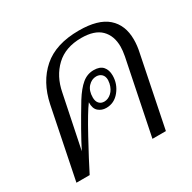

<svg xmlns="http://www.w3.org/2000/svg" viewBox="-130 -696 831 829"><g transform="rotate(-30 285.5 -282.0)"><path d="M95 -350Q116 -450 181 -507Q246 -564 361 -564Q457 -564 502.5 -524Q548 -484 548 -412Q548 -381 541 -350L470 0H403L478 -368Q483 -395 483 -414Q483 -468 451.5 -499.5Q420 -531 354 -531Q275 -531 227.5 -486Q180 -441 166 -368L112 -106Q148 -178 221 -299Q248 -342 273.5 -363Q299 -384 331 -384Q362 -384 376.5 -367.5Q391 -351 391 -323Q391 -281 364.5 -248Q338 -215 298 -215Q275 -215 259 -229Q243 -243 244 -274Q219 -241 169 -149.5Q119 -58 90 0H24ZM362 -300Q364 -312 364 -316Q364 -335 353.5 -345Q343 -355 327 -355Q304 -355 286.5 -336Q269 -317 269 -283Q269 -264 278.5 -253.5Q288 -243 304 -243Q323 -243 339.5 -258Q356 -273 362 -300Z"/></g></svg>

Font: Trirong Light
Style: Italic
Weight: 300
Italic angle: -12°
Designer: Katatrad Team
Foundry: CadsonDemak
Version: Version 1.001